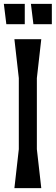

<svg xmlns="http://www.w3.org/2000/svg" viewBox="-23 -980 290 1000"><path d="M-3 -960 10 -854H106V-960ZM138 -960 151 -854H247V-960ZM52 -776 75 -573V-203L52 0H192L169 -203V-573L192 -776Z"/></svg>

Font: BackOut Medium
Style: Regular
Weight: 500
Designer: Frank Adebiaye
Foundry: Velvetyne Type Foundry
Version: Version 2.000;hotconv 1.0.109;makeotfexe 2.5.65596